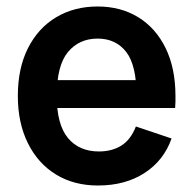

<svg xmlns="http://www.w3.org/2000/svg" viewBox="-20 -561 596 592"><path d="M282 11Q208 11 152.5 -23Q97 -57 66 -119.5Q35 -182 35 -265Q35 -351 66.5 -413Q98 -475 153.5 -508Q209 -541 281 -541Q352 -541 406 -508Q460 -475 490.5 -413Q521 -351 521 -265Q521 -256 521 -248Q521 -240 520 -228H117V-314H434L401 -265Q401 -360 369 -401Q337 -442 281 -442Q224 -442 189.5 -400.5Q155 -359 155 -265Q155 -177 189.5 -135.5Q224 -94 285 -94Q325 -94 354 -112Q383 -130 399 -171L509 -134Q485 -66 425.5 -27.5Q366 11 282 11Z"/></svg>

Font: Radio Canada Big Medium
Style: Regular
Weight: 500
Designer: Étienne Aubert Bonn
Foundry: Coppers and Brasses
Version: Version 1.001